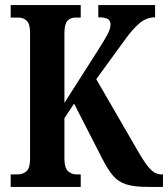

<svg xmlns="http://www.w3.org/2000/svg" viewBox="-20 -734 660 754"><path d="M22 0V-49H49Q70 -49 84 -61.5Q98 -74 98 -109V-606Q98 -640 85 -652.5Q72 -665 52 -665H22V-714H297V-665H276Q256 -665 244.5 -652Q233 -639 233 -604V-330L365 -537Q389 -575 401.5 -597.5Q414 -620 414 -639Q414 -653 403 -659.5Q392 -666 366 -666V-714H589V-666Q555 -666 527 -642Q499 -618 470 -577L358 -423L526 -133Q551 -90 570.5 -69.5Q590 -49 615 -49H620V0H560Q507 0 475.5 -10Q444 -20 423 -45Q402 -70 379 -116L271 -327L233 -270V-110Q233 -75 247 -62Q261 -49 281 -49H297V0Z"/></svg>

Font: Noto Serif Thai ExtraCondensed
Style: Bold
Weight: 700
Width: 2
Designer: Monotype Design Team
Foundry: Monotype Imaging Inc.
Version: Version 2.002; ttfautohint (v1.8.4.7-5d5b)